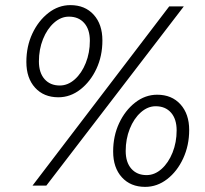

<svg xmlns="http://www.w3.org/2000/svg" viewBox="-20 -725 801 750"><path d="M208 -345Q151 -345 117 -382.5Q83 -420 83 -483Q83 -544 106.4 -593.9Q129.8 -643.8 169 -674.4Q208.2 -705 255 -705Q312 -705 346 -667.5Q380 -630 380 -567Q380 -506 356.6 -456.1Q333.2 -406.2 294 -375.6Q254.8 -345 208 -345ZM213.5 -391Q245.2 -391 272.1 -415Q299 -439 315 -478.9Q331 -518.9 331 -565.8Q331 -610 309 -635Q287 -660 249.1 -660Q218 -660 191 -636Q164 -612 148 -572.1Q132 -532.1 132 -485.2Q132 -441 154 -416Q176 -391 213.5 -391ZM107 0 641 -700H698L161 0ZM547 5Q490 5 456 -32.5Q422 -70 422 -133Q422 -194 445.4 -243.9Q468.8 -293.8 508 -324.4Q547.2 -355 594 -355Q651 -355 685 -317.3Q719 -279.6 719 -217.3Q719 -157 695.6 -106.3Q672.2 -55.6 633 -25.3Q593.8 5 547 5ZM552.5 -41Q584.2 -41 611.1 -65Q638 -89 654 -128.9Q670 -168.9 670 -215.8Q670 -260 648 -285Q626 -310 588.1 -310Q557 -310 530 -286Q503 -262 487 -222.1Q471 -182.1 471 -135.2Q471 -91 493 -66Q515 -41 552.5 -41Z"/></svg>

Font: Red Hat Text VF
Style: Italic
Weight: 300
Italic angle: -12°
Designer: Pentagram, MCKL
Foundry: Pentagram, MCKL
Version: Version 1.023